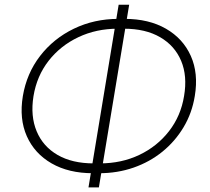

<svg xmlns="http://www.w3.org/2000/svg" viewBox="-20 -774 898 820"><path d="M377 -34.2Q273.4 -34.2 200.4 -76.2Q127.4 -118.2 94.5 -192.4Q61.5 -266.6 77.6 -363.8Q93.8 -460.4 151.1 -534.9Q208.5 -609.4 295.4 -651.4Q382.3 -693.4 485.8 -693.4H512.2Q615.7 -693.4 688.7 -651.4Q761.7 -609.4 794.9 -535.2Q828.1 -460.9 812 -364.3Q800.3 -291.5 764.2 -231Q728 -170.4 673.6 -126.2Q619.1 -82 550.3 -58.1Q481.4 -34.2 403.3 -34.2ZM379.9 -76.2H406.7Q499 -76.2 575.2 -112.5Q651.4 -148.9 701.9 -213.9Q752.4 -278.8 766.1 -363.8Q780.8 -449.2 753.7 -513.9Q726.6 -578.6 664.1 -615Q601.6 -651.4 509.3 -651.4H482.9Q391.1 -651.4 314.7 -615.2Q238.3 -579.1 187.7 -514.4Q137.2 -449.7 123 -363.3Q109.4 -278.3 136.5 -213.4Q163.6 -148.4 225.8 -112.3Q288.1 -76.2 379.9 -76.2ZM357.9 26.4 486.8 -753.9H531.7L402.3 26.4Z"/></svg>

Font: Inter 18pt ExtraLight
Style: Italic
Weight: 250
Italic angle: -9.3988°
Designer: Rasmus Andersson
Foundry: rsms
Version: Version 4.001;git-66647c0bb